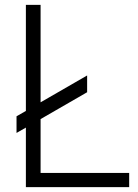

<svg xmlns="http://www.w3.org/2000/svg" viewBox="-20 -770 567 790"><path d="M511.5 -58.5V0H86.5V-245L48 -223V-291.5L86.5 -313.5V-750H147V-349L338.5 -459.5V-390.5L147 -280V-58.5Z"/></svg>

Font: Russisch Sans Light
Style: Regular
Weight: 300
Designer: Michael Sharanda (font) & Cristiano Sobral (main changes)
Foundry: Michael Sharanda
Version: Version 2.00;September 8, 2020;FontCreator 13.0.0.2681 64-bi